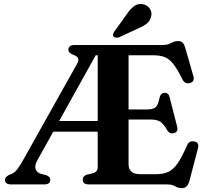

<svg xmlns="http://www.w3.org/2000/svg" viewBox="-20 -926 1038 964"><path d="M470.5 -85V-265H247.5L169 -124Q153 -95.5 158.2 -78.2Q163.5 -61 184 -53.5L210.5 -47Q221 -43 226.8 -37.8Q232.5 -32.5 232.5 -23.5Q232.5 0 201.5 0H36Q5 0 5 -23.5Q5 -36.5 25 -47.5L40 -53.5Q54 -60 66.2 -75.5Q78.5 -91 92.5 -116L365.5 -603Q377 -623 372 -633.5Q367 -644 349 -650.5Q323.5 -659 323.5 -676.5Q323.5 -700 355 -700H797.5Q815.5 -700 827.5 -705Q839.5 -710 849.8 -715Q860 -720 873.5 -720Q889 -720 897.2 -711.5Q905.5 -703 911 -683L951 -543.5Q958.5 -517 935.5 -509.5Q909 -501.5 895.5 -528Q870.5 -579.5 849.8 -605.2Q829 -631 805.5 -639.8Q782 -648.5 748.5 -648.5H625.5V-376.5H718.5Q749.5 -376.5 762 -388.2Q774.5 -400 781 -435Q786.5 -459 806.5 -460Q826 -461 831.5 -438L869.5 -290Q876 -264.5 855 -258Q833.5 -251 821 -270Q801 -305 784 -315.5Q767 -326 734 -326H625.5V-101.5Q625.5 -51.5 683 -51.5H764.5Q798.5 -51.5 823.5 -62.2Q848.5 -73 870.8 -104.5Q893 -136 920 -198Q930 -220 954 -216Q982 -211.5 974 -182L931.5 -19Q926 0 917.5 9.2Q909 18.5 892 18.5Q874 18.5 859 9.2Q844 0 818 0H426.5Q395.5 0 395.5 -23.5Q395.5 -43 417 -49.5L445.5 -56Q470.5 -63 470.5 -85ZM460.5 -648.5 277 -318.5H470.5V-648.5ZM615 -852.5Q633.5 -880.5 653.2 -895.2Q673 -910 699 -904.5Q722 -899.5 733 -881.2Q744 -863 739 -844.5Q734.5 -822 717.8 -808.2Q701 -794.5 673 -783L578.5 -739Q571 -736.5 563.2 -737Q555.5 -737.5 550.5 -742.5Q546 -748.5 548 -755Q550 -761.5 554.5 -768Z"/></svg>

Font: Fraunces 9pt SemiBold
Style: Regular
Weight: 600
Version: Version 1.000;[b76b70a41]